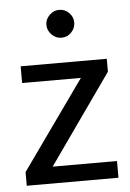

<svg xmlns="http://www.w3.org/2000/svg" viewBox="-50 -716 512 755"><g transform="rotate(-5 205.5 -339.0)"><path d="M382 -419 133 -66H387V0H25V-54L274 -404H42V-470H382ZM157 -624Q157 -645 173.5 -661.5Q190 -678 212 -678Q235 -678 251 -661.5Q267 -645 267 -624Q267 -601 251 -584.5Q235 -568 212 -568Q190 -568 173.5 -584.5Q157 -601 157 -624Z"/></g></svg>

Font: Mukta
Style: Regular
Weight: 400
Designer: Girish Dalvi and Yashodeep Gholap
Foundry: Ek Type
Version: Version 2.538;PS 1.001;hotconv 16.6.51;makeotf.lib2.5.65220;